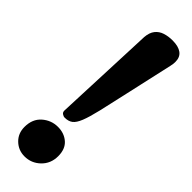

<svg xmlns="http://www.w3.org/2000/svg" viewBox="-246 -706 736 736"><g transform="rotate(45 122.5 -338.0)"><path d="M93 -628Q95 -654 107 -669Q119 -684 138 -690Q157 -696 179 -696Q211 -696 228 -683.5Q245 -671 245 -646Q245 -641 244.5 -635Q244 -629 242 -621L199 -429Q183 -356 172 -309.5Q161 -263 151 -238Q141 -213 128.5 -203.5Q116 -194 96 -194Q89 -194 82 -199Q75 -204 76 -215ZM92 20Q59 20 35.5 -2.5Q12 -25 12 -60Q12 -103 39.5 -127Q67 -151 103 -151Q137 -151 160 -131Q183 -111 183 -72Q183 -32 156 -6Q129 20 92 20Z"/></g></svg>

Font: Alkatra SemiBold
Style: Regular
Weight: 600
Designer: Suman Bhandary
Version: Version 1.100;gftools[0.9.22]